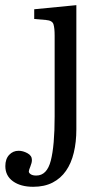

<svg xmlns="http://www.w3.org/2000/svg" viewBox="-79 -509 383 734"><path d="M212.9 -14.6Q212.9 34.2 203.1 74.7Q193.4 115.2 173.3 144Q153.3 172.9 122.1 189Q90.8 205.1 47.9 205.1Q0 205.1 -29.3 184.1Q-58.6 163.1 -58.6 126Q-58.6 98.6 -43.9 83Q-29.3 67.4 -7.8 67.4Q8.8 67.4 25.9 76.7Q43 85.9 43 102.5Q43 113.3 37.1 127.4Q31.2 141.6 31.2 146.5Q31.2 152.3 38.6 157.2Q45.9 162.1 59.6 162.1Q100.6 162.1 115.2 105Q129.9 47.9 129.9 -63.5V-373Q129.9 -401.4 125.5 -416Q121.1 -430.7 96.7 -432.6L51.8 -436.5V-473.6L212.9 -489.3Z"/></svg>

Font: Uchen
Style: Regular
Weight: 400
Designer: Christopher J. Fynn
Foundry: Christopher J. Fynn for DDC
Version: Version 1.000 preliminary